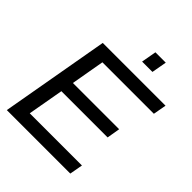

<svg xmlns="http://www.w3.org/2000/svg" viewBox="-237 -1005 1142 1142"><g transform="rotate(45 333.5 -434.0)"><path d="M18 0 139 -686H667L652 -603H219L182 -392H571L557 -309H168L128 -83H567L552 0ZM383 -773 400 -868H487L470 -773Z"/></g></svg>

Font: Archivo VF Beta
Style: Italic
Weight: 400
Italic angle: -10°
Designer: Hector Gatti
Foundry: Omnibus-Type
Version: Version 1.002